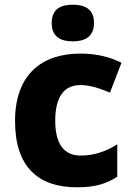

<svg xmlns="http://www.w3.org/2000/svg" viewBox="-20 -787 566 817"><path d="M290 -767C240 -767 200 -750 200 -689C200 -629 240 -611 290 -611C339 -611 380 -629 380 -689C380 -750 339 -767 290 -767ZM308 10C384 10 433 -5 479 -35V-173C432 -143 381 -125 323 -125C256 -125 215 -170 215 -273C215 -375 253 -425 322 -425C363 -425 401 -412 448 -393L497 -520C451 -543 394 -559 322 -559C160 -559 44 -472 44 -272C44 -76 143 10 308 10Z"/></svg>

Font: Noto Sans Arabic ExtBd
Style: Regular
Weight: 800
Designer: Monotype Design Team, Nadine Chahine, Nizar Qandah and Khaled Hosny
Foundry: Monotype Imaging Inc.
Version: Version 2.012